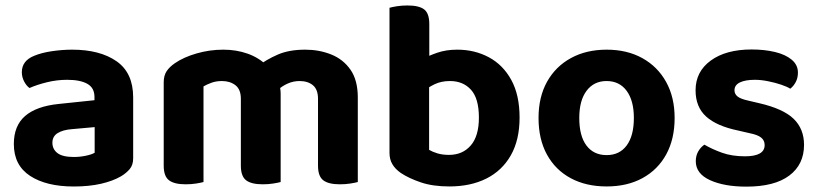

<svg xmlns="http://www.w3.org/2000/svg" viewBox="-20 -680 3052 716"><path d="M255.2 -94.6Q278.2 -94.6 300.4 -99.3Q322.6 -104 333 -110.4V-206L248.6 -198.4Q214.8 -195.9 195.1 -183.7Q175.4 -171.6 175.4 -147.7Q175.4 -123.6 194.3 -109.1Q213.2 -94.6 255.2 -94.6ZM248.9 -494.8Q352.6 -494.8 414.6 -451.6Q476.6 -408.4 476.6 -316.8V-89.7Q476.6 -64.6 463.6 -49.3Q450.5 -34 431.2 -22.5Q401.2 -5 356.6 5.3Q312 15.5 255.2 15.5Q152.8 15.5 92.2 -24.1Q31.6 -63.8 31.6 -142.9Q31.6 -211 73.6 -247.4Q115.6 -283.8 198.6 -292.3L332.3 -306.3V-318.3Q332.3 -352.4 305.7 -367.4Q279.1 -382.4 230.4 -382.4Q192.4 -382.4 155.7 -373.4Q119 -364.5 90 -351.8Q78.2 -360.3 69.8 -376.6Q61.4 -393 61.4 -410.6Q61.4 -453.3 107.1 -471.8Q135.6 -483.6 174.1 -489.2Q212.7 -494.8 248.9 -494.8Z M1026.6 -330.6V-217.2H878.2V-311.7Q878.2 -346.3 858.1 -362.1Q837.9 -377.8 807.6 -377.8Q785.8 -377.8 768.2 -371.3Q750.6 -364.7 738.9 -357.8V-217.2H590.5V-372.8Q590.5 -398.1 601.3 -414.4Q612.1 -430.6 632.3 -444.4Q664.6 -466.7 713 -480.7Q761.3 -494.8 813.2 -494.8Q861.2 -494.8 903.2 -480Q945.2 -465.3 976.4 -434.5Q983.9 -427.7 991.3 -421.2Q998.8 -414.7 1002.8 -406.7Q1012.8 -390.9 1019.7 -371.1Q1026.6 -351.4 1026.6 -330.6ZM1314.3 -316.5V-217.2H1165.9V-311.7Q1165.9 -346.3 1147 -362.1Q1128.1 -377.8 1097.1 -377.8Q1074.2 -377.8 1053.5 -368.7Q1032.8 -359.5 1018.2 -346.2L939.8 -432.3Q972.7 -457.5 1015.1 -476.1Q1057.4 -494.8 1118.3 -494.8Q1170 -494.8 1214.8 -477Q1259.6 -459.2 1287 -420.1Q1314.3 -380.9 1314.3 -316.5ZM590.5 -262.6H738.9V-1.2Q729.4 1.5 711.4 4.4Q693.4 7.3 672.3 7.3Q630 7.3 610.3 -7.7Q590.5 -22.6 590.5 -62.2ZM878.2 -262.6H1026.6V-1.2Q1017 1.5 998.9 4.4Q980.8 7.3 960 7.3Q917.4 7.3 897.8 -7.7Q878.2 -22.6 878.2 -62.2ZM1165.9 -262.6H1314.3V-1.2Q1304.7 1.5 1286.6 4.4Q1268.5 7.3 1247.6 7.3Q1205.1 7.3 1185.5 -7.7Q1165.9 -22.6 1165.9 -62.2Z M1685.2 -494.8Q1750.2 -494.8 1803.1 -466.4Q1856 -438 1886.8 -381.7Q1917.6 -325.4 1917.6 -241.6Q1917.6 -158.4 1885.1 -101Q1852.5 -43.6 1793.7 -14.1Q1734.8 15.3 1656 15.3Q1594 15.3 1549.6 0.2Q1505.2 -14.8 1474.8 -34.9Q1453.8 -49.6 1443.2 -67.7Q1432.5 -85.8 1432.5 -109.8V-426.9H1580.2V-121.2Q1592.1 -114 1610.9 -108.2Q1629.6 -102.4 1654.4 -102.4Q1705 -102.4 1735.4 -137.4Q1765.9 -172.4 1765.9 -241.6Q1765.9 -312.6 1736.5 -345.2Q1707 -377.8 1658 -377.8Q1625.6 -377.8 1600.6 -365.8Q1575.7 -353.7 1558 -339L1554.4 -458.7Q1577.2 -471.9 1610.4 -483.3Q1643.6 -494.8 1685.2 -494.8ZM1580.9 -391.9H1432.5V-651Q1442.1 -653.8 1460.2 -656.7Q1478.3 -659.6 1499.4 -659.6Q1542.4 -659.6 1561.7 -645Q1580.9 -630.4 1580.9 -590.1Z M2495.8 -240.1Q2495.8 -161.6 2464.5 -104.3Q2433.2 -47.1 2376.2 -15.9Q2319.2 15.3 2242.2 15.3Q2165.5 15.3 2108.3 -15.5Q2051.2 -46.2 2019.7 -103.5Q1988.3 -160.8 1988.3 -240.1Q1988.3 -318.5 2020.2 -375.5Q2052.2 -432.5 2109.4 -463.6Q2166.6 -494.8 2242.4 -494.8Q2318.3 -494.8 2375.2 -463.3Q2432.2 -431.8 2464 -374.6Q2495.8 -317.4 2495.8 -240.1ZM2242 -377.8Q2194.9 -377.8 2167.6 -341.7Q2140.2 -305.6 2140.2 -240.1Q2140.2 -172.8 2167.1 -137.2Q2194 -101.6 2242.2 -101.6Q2290.4 -101.6 2317.1 -137.7Q2343.8 -173.8 2343.8 -240.1Q2343.8 -304.9 2316.8 -341.4Q2289.8 -377.8 2242 -377.8Z M2978.4 -139.7Q2978.4 -66.6 2923.4 -25.3Q2868.4 16 2763.4 16Q2680.6 16 2627.7 -8.2Q2574.7 -32.5 2574.7 -78.7Q2574.7 -99.8 2583.9 -115.5Q2593 -131.2 2606.8 -140.5Q2635.3 -123.8 2672.5 -110.4Q2709.6 -97.1 2757.9 -97.1Q2831.5 -97.1 2831.5 -139Q2831.5 -156.6 2818.2 -167.1Q2804.8 -177.6 2775.4 -183.3L2732.7 -193.2Q2652.7 -209.7 2613.3 -245.4Q2573.9 -281 2573.9 -343.2Q2573.9 -413 2630.6 -454.2Q2687.2 -495.5 2782.8 -495.5Q2831.4 -495.5 2870.5 -486Q2909.7 -476.5 2932.6 -457.2Q2955.6 -437.9 2955.6 -409.3Q2955.6 -389.4 2947.5 -374.1Q2939.5 -358.8 2927 -349.2Q2915.8 -356.5 2893.5 -364.1Q2871.2 -371.7 2844.6 -377Q2818.1 -382.4 2795 -382.4Q2759.3 -382.4 2739.2 -372.6Q2719 -362.8 2719 -343.2Q2719 -329.6 2730.3 -320.3Q2741.6 -311 2771.1 -304.6L2811.2 -295.2Q2900.5 -274.6 2939.4 -237.1Q2978.4 -199.5 2978.4 -139.7Z"/></svg>

Font: Baloo Bhaijaan 2
Style: Regular
Weight: 400
Designer: Sanskriti Dholi, Noopur Datye and Ek Type
Foundry: Ek Type
Version: Version 1.701